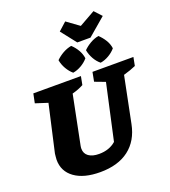

<svg xmlns="http://www.w3.org/2000/svg" viewBox="-183 -1181 1177 1327"><g transform="rotate(-20 405.5 -518.0)"><path d="M325 13Q205 13 137 -36Q69 -85 69 -170Q69 -180 70.5 -191Q72 -202 73 -215L151 -560L61 -589L75 -657H425L413 -595Q394 -585 375 -577.5Q356 -570 330 -563L258 -204Q257 -198 256.5 -193.5Q256 -189 256 -184Q256 -148 283.5 -128Q311 -108 360 -108Q435 -108 484 -151L574 -560L497 -589L510 -657H811L799 -595Q761 -578 708 -563L640 -226Q617 -110 536.5 -48.5Q456 13 325 13ZM481 -884 393 -996 452 -1049 543 -983 660 -1049 709 -996 578 -884ZM383 -697Q359 -717 341 -748Q323 -779 317 -813Q340 -836 370 -853Q400 -870 433 -876Q458 -853 475 -823.5Q492 -794 496 -762Q476 -738 445.5 -720Q415 -702 383 -697ZM585 -697Q560 -717 542.5 -748Q525 -779 519 -813Q542 -836 571.5 -853Q601 -870 633 -876Q658 -853 676 -823.5Q694 -794 698 -762Q678 -738 647.5 -720Q617 -702 585 -697Z"/></g></svg>

Font: Piazzolla SC ExtraBold
Style: Italic
Weight: 800
Italic angle: -11.3°
Designer: Juan Pablo del Peral
Foundry: Huerta Tipografica
Version: Version 1.330